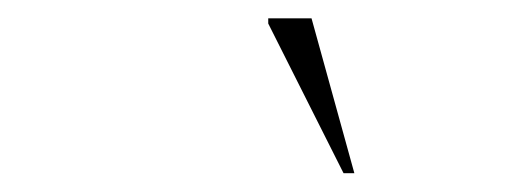

<svg xmlns="http://www.w3.org/2000/svg" viewBox="-20 -710 540 204"><path d="M356.5 -526H345L265 -685V-690.5H311Z"/></svg>

Font: Newsreader 36pt ExtraLight
Style: Italic
Weight: 250
Italic angle: -17°
Designer: Hugues Gentile
Foundry: Production Type
Version: Version 1.003